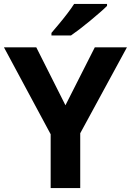

<svg xmlns="http://www.w3.org/2000/svg" viewBox="-20 -1020 664 974"><path d="M312 -486 461 -780H624L387 -344V-66H237V-339L0 -780H164ZM523 -990Q509 -976 486 -956Q463 -936 436.5 -914Q410 -892 384.5 -872.5Q359 -853 340 -840H241V-853Q257 -872 278.5 -897.5Q300 -923 321 -950.5Q342 -978 356 -1000H523Z"/></svg>

Font: Noto Sans Malayalam UI
Style: Regular
Weight: 400
Designer: Jelle Bosma - Monotype Design Team
Foundry: Monotype Imaging Inc.
Version: Version 2.104